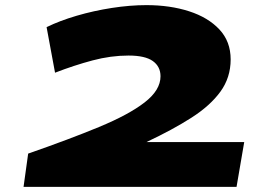

<svg xmlns="http://www.w3.org/2000/svg" viewBox="-20 -730 1088 750"><path d="M90 -130Q251 -186 367 -234Q483 -282 545 -330Q607 -378 607 -432Q607 -470 577 -491.5Q547 -513 482 -513Q413 -513 341.5 -494Q270 -475 195 -446L162 -624Q213 -649 279.5 -668.5Q346 -688 417 -699Q488 -710 552 -710Q644 -710 718.5 -686Q793 -662 837 -615Q881 -568 881 -498Q881 -427 841 -372Q801 -317 727.5 -270Q654 -223 552 -175H934L904 0H72Z"/></svg>

Font: Georama ExtraExtended ExtraBold
Style: Italic
Weight: 800
Width: 8
Italic angle: -9°
Designer: Jean-Baptiste Levee
Foundry: Production Type
Version: Version 1.000